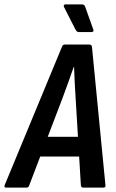

<svg xmlns="http://www.w3.org/2000/svg" viewBox="-49 -859 530 879"><path d="M-20 0Q-32 0 -27.6 -11.4L234.2 -643.6Q238 -655 247 -655H360.2Q371.1 -655 372.1 -643.6L433.7 -11.4Q435.7 0 423.4 0H332.5Q322 0 321.2 -11.4L297.2 -410.9Q295 -445.9 293 -481.4Q291 -516.9 290.2 -551.9H288.2Q276.4 -516.9 263.5 -481.7Q250.6 -446.5 237.4 -410.5L85.2 -11.4Q82.2 0 72.2 0ZM117.5 -142.4 149.6 -232.7H323.5L328.7 -142.4ZM311.8 -712.3Q306.6 -712.3 303 -715.3Q299.4 -718.4 296.6 -723.6L243.5 -828Q241.7 -832.4 243.8 -835.7Q245.9 -839 250.9 -839H326.2Q337.2 -839 341 -828L378.2 -723.6Q380.2 -718.8 378 -715.5Q375.8 -712.3 369.6 -712.3Z"/></svg>

Font: Sofia Sans Condensed
Style: Italic
Weight: 400
Italic angle: -9°
Designer: Botio Nikoltchev, Ani Petrova
Foundry: lettersoup
Version: Version 4.101